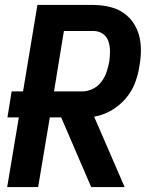

<svg xmlns="http://www.w3.org/2000/svg" viewBox="-20 -755 616 775"><path d="M9 0H134L181 -281H227L348 0H483L360 -284Q396 -290 429 -309Q462 -328 487 -357Q512 -386 525 -420.5Q538 -455 543 -490Q550 -528 548.5 -565.5Q547 -603 533 -636Q519 -669 492 -692.5Q465 -716 429.5 -725.5Q394 -735 356 -735H131L73 -386H27L10 -281H56ZM312 -386H198L238 -630H356Q378 -630 394.5 -619Q411 -608 417.5 -588.5Q424 -569 424 -548Q424 -527 421 -506Q417 -485 410 -464Q403 -443 389 -424.5Q375 -406 354 -396Q333 -386 312 -386Z"/></svg>

Font: Iosevka Sparkle
Style: Bold Italic
Weight: 700
Italic angle: -9°
Designer: Belleve Invis
Foundry: Belleve Invis
Version: Version 4.5.0; ttfautohint (v1.8.3)